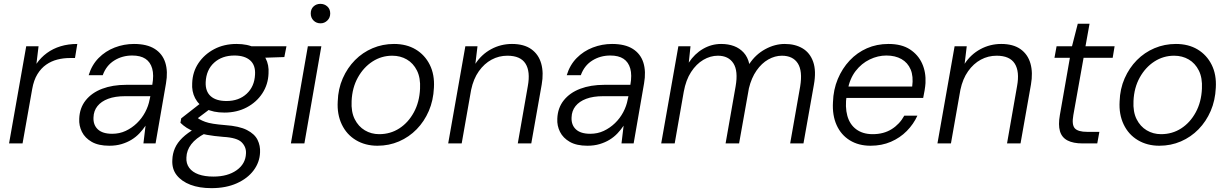

<svg xmlns="http://www.w3.org/2000/svg" viewBox="-20 -744 6374 996"><path d="M27 0 116 -504H180L169 -413Q192 -446 223.5 -469Q255 -492 294.5 -504Q334 -516 381 -516L369 -443H342Q309 -443 277.5 -435Q246 -427 219.5 -408.5Q193 -390 174 -359Q155 -328 147 -282L97 0Z M547 12Q491 12 456 -8Q421 -28 405 -60Q389 -92 391 -128Q393 -184 424.5 -223.5Q456 -263 510 -283.5Q564 -304 635 -304H770Q779 -355 769.5 -388.5Q760 -422 734.5 -439Q709 -456 666 -456Q614 -456 572.5 -430Q531 -404 513 -354H440Q456 -407 491.5 -443Q527 -479 575 -497.5Q623 -516 675 -516Q742 -516 782.5 -490.5Q823 -465 837.5 -419Q852 -373 841 -311L787 0H724L735 -92Q721 -71 703 -52Q685 -33 662 -19Q639 -5 610.5 3.5Q582 12 547 12ZM562 -50Q600 -50 632 -65Q664 -80 690 -105Q716 -130 733 -162Q750 -194 756 -227L760 -245H629Q577 -245 541 -231.5Q505 -218 485.5 -193.5Q466 -169 465 -135Q463 -96 487.5 -73Q512 -50 562 -50Z M1077 232Q1014 232 968 214.5Q922 197 896.5 164.5Q871 132 874 85Q875 53 887.5 24.5Q900 -4 926.5 -29.5Q953 -55 992 -77L1044 -52Q996 -27 972 4.5Q948 36 947 73Q945 104 961.5 126.5Q978 149 1010 160.5Q1042 172 1087 172Q1161 172 1207.5 139Q1254 106 1256 52Q1258 19 1234 -5.5Q1210 -30 1138 -34Q1089 -38 1053.5 -44.5Q1018 -51 992.5 -60Q967 -69 948.5 -81Q930 -93 916 -107L920 -130L1025 -212L1083 -189L977 -109L988 -143Q1002 -133 1015 -125.5Q1028 -118 1044.5 -112Q1061 -106 1086 -102Q1111 -98 1148 -95Q1221 -90 1261 -69.5Q1301 -49 1316 -18.5Q1331 12 1329 47Q1327 98 1295.5 140Q1264 182 1208 207Q1152 232 1077 232ZM1144 -160Q1086 -160 1048 -180Q1010 -200 992 -235Q974 -270 977 -313Q979 -371 1009.5 -416.5Q1040 -462 1091 -489Q1142 -516 1207 -516Q1265 -516 1302.5 -496Q1340 -476 1358 -441.5Q1376 -407 1373 -363Q1371 -306 1341 -260Q1311 -214 1260 -187Q1209 -160 1144 -160ZM1155 -220Q1219 -220 1259.5 -257.5Q1300 -295 1303 -357Q1306 -406 1277.5 -431Q1249 -456 1196 -456Q1132 -456 1091 -419Q1050 -382 1047 -318Q1045 -270 1073 -245Q1101 -220 1155 -220ZM1276 -442 1262 -504H1466L1455 -448Z M1489 0 1577 -504H1647L1559 0ZM1643 -623Q1621 -623 1606.5 -637.5Q1592 -652 1592 -674Q1592 -697 1606.5 -710.5Q1621 -724 1642 -724Q1663 -724 1678 -710.5Q1693 -697 1693 -674Q1693 -652 1678 -637.5Q1663 -623 1643 -623Z M1938 12Q1875 12 1826.5 -17Q1778 -46 1753 -98.5Q1728 -151 1732 -218Q1734 -283 1758 -337.5Q1782 -392 1821.5 -432Q1861 -472 1913 -494Q1965 -516 2024 -516Q2089 -516 2136.5 -487.5Q2184 -459 2209.5 -408Q2235 -357 2231 -289Q2228 -223 2204.5 -168.5Q2181 -114 2141.5 -73.5Q2102 -33 2050 -10.5Q1998 12 1938 12ZM1947 -48Q2005 -48 2051.5 -78Q2098 -108 2127 -161.5Q2156 -215 2159 -284Q2162 -340 2143 -378Q2124 -416 2090.5 -435.5Q2057 -455 2015 -455Q1959 -455 1912.5 -425Q1866 -395 1836.5 -342Q1807 -289 1804 -220Q1801 -164 1820 -126Q1839 -88 1872.5 -68Q1906 -48 1947 -48Z M2305 0 2394 -504H2457L2446 -413Q2478 -462 2528 -489Q2578 -516 2636 -516Q2698 -516 2736 -489Q2774 -462 2787.5 -414.5Q2801 -367 2790 -305L2736 0H2666L2718 -297Q2732 -373 2706 -414Q2680 -455 2612 -455Q2568 -455 2530 -434.5Q2492 -414 2464 -374.5Q2436 -335 2424 -278L2375 0Z M3027 12Q2971 12 2936 -8Q2901 -28 2885 -60Q2869 -92 2871 -128Q2873 -184 2904.5 -223.5Q2936 -263 2990 -283.5Q3044 -304 3115 -304H3250Q3259 -355 3249.5 -388.5Q3240 -422 3214.5 -439Q3189 -456 3146 -456Q3094 -456 3052.5 -430Q3011 -404 2993 -354H2920Q2936 -407 2971.5 -443Q3007 -479 3055 -497.5Q3103 -516 3155 -516Q3222 -516 3262.5 -490.5Q3303 -465 3317.5 -419Q3332 -373 3321 -311L3267 0H3204L3215 -92Q3201 -71 3183 -52Q3165 -33 3142 -19Q3119 -5 3090.5 3.5Q3062 12 3027 12ZM3042 -50Q3080 -50 3112 -65Q3144 -80 3170 -105Q3196 -130 3213 -162Q3230 -194 3236 -227L3240 -245H3109Q3057 -245 3021 -231.5Q2985 -218 2965.5 -193.5Q2946 -169 2945 -135Q2943 -96 2967.5 -73Q2992 -50 3042 -50Z M3410 0 3499 -504H3562L3553 -419Q3583 -465 3627 -490.5Q3671 -516 3721 -516Q3758 -516 3787.5 -505Q3817 -494 3838 -471Q3859 -448 3867 -412Q3899 -461 3949 -488.5Q3999 -516 4051 -516Q4105 -516 4143.5 -493Q4182 -470 4198.5 -423Q4215 -376 4202 -304L4148 0H4079L4131 -296Q4144 -376 4118.5 -415.5Q4093 -455 4036 -455Q4000 -455 3965.5 -435.5Q3931 -416 3904.5 -378Q3878 -340 3865 -286L3814 0H3744L3796 -296Q3810 -376 3784.5 -415.5Q3759 -455 3704 -455Q3665 -455 3628.5 -433.5Q3592 -412 3565 -370.5Q3538 -329 3527 -268L3480 0Z M4496 12Q4434 12 4388.5 -16Q4343 -44 4320 -95Q4297 -146 4301 -214Q4303 -279 4326 -334Q4349 -389 4387.5 -430Q4426 -471 4477 -493.5Q4528 -516 4589 -516Q4657 -516 4700 -488Q4743 -460 4763.5 -414.5Q4784 -369 4781 -313Q4780 -297 4776.5 -275.5Q4773 -254 4769 -236H4355L4365 -295H4712Q4719 -348 4704 -383.5Q4689 -419 4656.5 -437.5Q4624 -456 4578 -456Q4534 -456 4491.5 -435.5Q4449 -415 4418.5 -375.5Q4388 -336 4377 -276L4372 -250Q4363 -189 4375.5 -143.5Q4388 -98 4422 -73Q4456 -48 4507 -48Q4564 -48 4605.5 -74Q4647 -100 4671 -144H4739Q4719 -100 4684 -64.5Q4649 -29 4601.5 -8.5Q4554 12 4496 12Z M4843 0 4932 -504H4995L4984 -413Q5016 -462 5066 -489Q5116 -516 5174 -516Q5236 -516 5274 -489Q5312 -462 5325.5 -414.5Q5339 -367 5328 -305L5274 0H5204L5256 -297Q5270 -373 5244 -414Q5218 -455 5150 -455Q5106 -455 5068 -434.5Q5030 -414 5002 -374.5Q4974 -335 4962 -278L4913 0Z M5596 0Q5547 0 5517.5 -15.5Q5488 -31 5478.5 -63.5Q5469 -96 5478 -147L5530 -444H5450L5461 -504H5541L5571 -621H5632L5611 -504H5762L5752 -444H5601L5548 -147Q5539 -97 5555.5 -78.5Q5572 -60 5620 -60H5683L5672 0Z M5994 12Q5931 12 5882.5 -17Q5834 -46 5809 -98.5Q5784 -151 5788 -218Q5790 -283 5814 -337.5Q5838 -392 5877.5 -432Q5917 -472 5969 -494Q6021 -516 6080 -516Q6145 -516 6192.5 -487.5Q6240 -459 6265.5 -408Q6291 -357 6287 -289Q6284 -223 6260.5 -168.5Q6237 -114 6197.5 -73.5Q6158 -33 6106 -10.5Q6054 12 5994 12ZM6003 -48Q6061 -48 6107.5 -78Q6154 -108 6183 -161.5Q6212 -215 6215 -284Q6218 -340 6199 -378Q6180 -416 6146.5 -435.5Q6113 -455 6071 -455Q6015 -455 5968.5 -425Q5922 -395 5892.5 -342Q5863 -289 5860 -220Q5857 -164 5876 -126Q5895 -88 5928.5 -68Q5962 -48 6003 -48Z"/></svg>

Font: DM Sans Light
Style: Italic
Weight: 300
Italic angle: -10°
Designer: Colophon Foundry, Jonny Pinhorn
Foundry: Colophon Foundry
Version: Version 4.004;gftools[0.9.30]